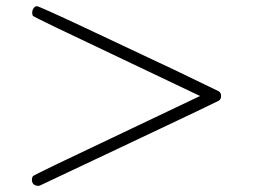

<svg xmlns="http://www.w3.org/2000/svg" viewBox="-20 -560 818 620"><path d="M99 -540Q106 -540 253 -471Q400 -402 544 -334L687 -265Q694 -260 694 -250Q694 -240 687 -235Q685 -233 395 -96L107 40H101Q83 38 83 20Q83 15 86 9Q90 4 378 -132L626 -250Q514 -303 378 -368Q90 -504 86 -509Q84 -513 84 -520Q84 -527 88.5 -533.5Q93 -540 99 -540Z"/></svg>

Font: KaTeX_Main
Style: Regular
Weight: 400
Version: Version 1.1; ttfautohint (v1.3)